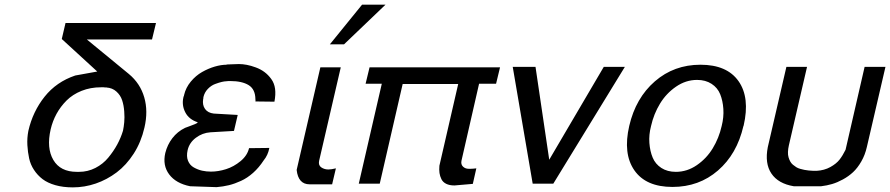

<svg xmlns="http://www.w3.org/2000/svg" viewBox="-20 -791 3834 827"><path d="M438 -414.1V-415Q437.5 -415 436 -414.6Q434.6 -414.1 434.1 -414.1Q432.6 -414.1 430.2 -414.6Q427.7 -415 426.8 -415H415Q369.6 -415 331.3 -399.7Q293 -384.3 266.8 -358.2Q240.7 -332 223.6 -300.8Q206.5 -269.5 198.2 -233.9Q179.7 -153.3 209.7 -102.1Q239.7 -50.8 311 -50.8H320.8Q357.9 -50.8 390.9 -67.6Q423.8 -84.5 446.5 -112.1Q469.2 -139.6 484.9 -168.5Q500.5 -197.3 509.8 -228Q513.2 -244.1 515.1 -264.4Q517.1 -284.7 515.1 -311Q513.2 -337.4 506.1 -359.1Q499 -380.9 481.4 -396.7Q463.9 -412.6 438 -414.1ZM246.1 -623 262.2 -691.9H651.9L634.8 -621.1H354L535.2 -472.2Q584 -431.6 601.3 -371.8Q618.7 -312 602.1 -241.2Q587.9 -179.2 556.2 -129.6Q524.4 -80.1 482.7 -48.6Q440.9 -17.1 392.6 -0.5Q344.2 16.1 293.9 16.1Q252 16.1 218.5 6.6Q185.1 -2.9 163.3 -19.5Q141.6 -36.1 126.5 -59.1Q111.3 -82 105.5 -108.9Q99.6 -135.7 97.9 -166Q96.2 -196.3 102.1 -227.1Q121.1 -310.5 172.1 -374.5Q223.1 -438.5 304.2 -465.8L398.9 -482.9Z M956.1 -512.2V-513.2Q964.4 -513.2 982.4 -514.2Q1000.5 -515.1 1008.8 -515.1Q1024.9 -515.1 1043 -511.7Q1061 -508.3 1081.5 -500.7Q1102.1 -493.2 1118.7 -481Q1135.3 -468.8 1148.4 -450.7Q1161.6 -432.6 1164.8 -408.4Q1168 -384.3 1162.1 -353L1080.1 -354Q1080.6 -355.5 1080.6 -357.2Q1080.6 -358.9 1080.3 -360.8Q1080.1 -362.8 1080.1 -363.8Q1079.6 -406.7 1051 -424.3Q1022.5 -441.9 971.7 -441.9Q959 -441.9 954.1 -440.9Q947.3 -440.9 935.5 -438.2Q923.8 -435.5 906.7 -429.2Q889.6 -422.9 875.2 -408Q860.8 -393.1 856 -372.1V-368.2L855 -363.8Q851.1 -338.4 863.3 -321.5Q875.5 -304.7 900.9 -301.8L1003.9 -295.9L987.8 -227.1L886.7 -221.2Q851.6 -218.8 823.5 -197.5Q795.4 -176.3 788.1 -144Q782.2 -117.7 789.8 -98.6Q797.4 -79.6 814.7 -69.8Q832 -60.1 850.3 -55.9Q868.7 -51.8 888.7 -51.8Q919.9 -51.8 953.4 -62.3Q986.8 -72.8 1016.1 -96.9Q1045.4 -121.1 1052.7 -152.8L1140.1 -153.8Q1134.3 -122.6 1115.7 -100.1Q1095.2 -68.8 1070.3 -46.6Q1045.4 -24.4 1018.3 -12Q991.2 0.5 966.3 6.6Q941.4 12.7 913.1 15.1L798.8 11.2Q737.8 -1 708.7 -39.8Q679.7 -78.6 691.9 -131.8Q700.7 -167.5 722.4 -195.8Q744.1 -224.1 776.9 -240.2Q781.7 -242.2 796.1 -247.3Q810.5 -252.4 820.3 -256.6Q830.1 -260.7 832 -264.2Q793.9 -276.4 778.1 -307.1Q762.2 -337.9 770 -372.1Q770 -375 772 -377L772.9 -381.8Q780.3 -413.6 801.8 -439.5Q823.2 -465.3 850.3 -480.7Q877.4 -496.1 905 -504.2Q932.6 -512.2 956.1 -512.2Z M1257.8 -59.1 1359.9 -501H1447.8L1354.5 -98.1Q1350.6 -79.1 1363.8 -70.1Q1377 -61 1394.5 -61Q1407.2 -61 1426.8 -65.9L1410.6 2.9H1313.5Q1264.6 2.9 1257.8 -59.1ZM1640.6 -771 1461.9 -600.1H1400.9L1539.6 -771Z M1554.7 -430.2 1571.8 -501H2133.8L2116.7 -430.2H2043.5L1967.8 -99.1Q1964.4 -83 1974.1 -73.5Q1983.9 -64 1998.5 -64H2007.8Q2016.1 -64 2031.7 -65.9L2016.6 1L1937.5 7.8Q1916 7.8 1901.9 0.7Q1887.7 -6.3 1881.3 -19.3Q1875 -32.2 1873 -45.9Q1871.1 -59.6 1872.6 -77.1L1953.6 -429.2H1714.4L1615.7 0H1525.4L1624.5 -430.2Z M2274.4 0 2188.5 -502.9H2286.6L2345.7 -103L2580.6 -502.9H2671.4L2363.3 0Z M3088.4 -248Q3098.1 -286.1 3095.7 -321.8Q3093.3 -357.4 3082 -385.3Q3070.8 -413.1 3044.9 -429.9Q3019 -446.8 2982.4 -446.8Q2934.1 -446.8 2891.8 -417.7Q2849.6 -388.7 2822.8 -344.5Q2795.9 -300.3 2784.2 -248Q2774.4 -210.4 2777.1 -175Q2779.8 -139.6 2791.3 -112.1Q2802.7 -84.5 2828.6 -67.6Q2854.5 -50.8 2891.1 -50.8Q2939.5 -50.8 2981.4 -79.6Q3023.4 -108.4 3050 -152.3Q3076.7 -196.3 3088.4 -248ZM3183.1 -250 3182.1 -248Q3154.3 -127.4 3072.5 -56.6Q2990.7 14.2 2876.5 14.2Q2762.2 14.2 2712.4 -57.4Q2662.6 -128.9 2690.4 -249Q2718.3 -369.1 2800.8 -440.7Q2883.3 -512.2 2997.1 -512.2Q3111.3 -512.2 3161.1 -441.4Q3210.9 -370.6 3183.1 -250Z M3287.1 -157.2 3367.2 -502.9H3456.1L3377.9 -165Q3374.5 -149.9 3374 -136.7Q3373.5 -123.5 3376.5 -113.5Q3379.4 -103.5 3383.8 -95.5Q3388.2 -87.4 3395.3 -81.5Q3402.3 -75.7 3409.7 -71Q3417 -66.4 3426.8 -63.7Q3436.5 -61 3444.8 -59.3Q3453.1 -57.6 3463.4 -56.6Q3473.6 -55.7 3481 -55.4Q3488.3 -55.2 3497.1 -55.2Q3530.8 -57.1 3556.6 -71.5Q3582.5 -85.9 3596.2 -103.5Q3609.9 -121.1 3622.1 -146L3704.1 -502.9H3793.9L3713.9 -158.2Q3706.1 -123.5 3689.9 -95.5Q3673.8 -67.4 3654.3 -49.3Q3634.8 -31.2 3610.6 -18.1Q3586.4 -4.9 3564 1.7Q3541.5 8.3 3517.1 11.2H3398.9Q3332 0 3302.7 -43.5Q3273.4 -86.9 3287.1 -157.2Z"/></svg>

Font: Perun
Style: Italic
Weight: 400
Italic angle: -12°
Foundry: Stefan Peev, Context Ltd
Version: Version 001.000